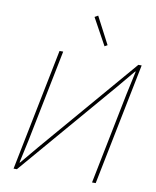

<svg xmlns="http://www.w3.org/2000/svg" viewBox="-99 -1007 878 1082"><g transform="rotate(10 340.0 -466.0)"><path d="M439 -768 355 -921 374 -932 455 -777ZM54 0 194 -698H215L110 -174L81 -40H84L171 -144L645 -698H664L524 0H503L608 -524L637 -658H634L547 -554L73 0Z"/></g></svg>

Font: IBM Plex Sans Thin
Style: Italic
Weight: 100
Italic angle: -11.31°
Designer: Mike Abbink, Paul van der Laan, Pieter van Rosmalen
Foundry: Bold Monday
Version: Version 3.0